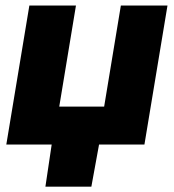

<svg xmlns="http://www.w3.org/2000/svg" viewBox="-20 -536 644 712"><path d="M3.4 0 88.9 -515.6H261.7L199.7 -140.6H366.2L428.2 -515.6H601.1L515.6 0ZM148.4 156.2 176.3 -31.2H353L318.8 156.2Z"/></svg>

Font: Inter Display Extra Bold
Style: Italic
Weight: 800
Italic angle: -9.39999°
Designer: Rasmus Andersson
Foundry: rsms
Version: Version 4.000;git-4fc901f